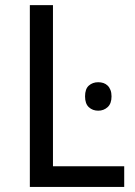

<svg xmlns="http://www.w3.org/2000/svg" viewBox="-20 -734 531 754"><path d="M97.2 0V-713.9H188V-81.1H467.8V0ZM314 -355.5Q314 -384.8 328.9 -397.9Q343.8 -411.1 365.7 -411.1Q376.5 -411.1 386 -408Q395.5 -404.8 402.6 -397.9Q409.7 -391.1 413.8 -380.6Q418 -370.1 418 -355.5Q418 -327.1 402.6 -313.2Q387.2 -299.3 365.7 -299.3Q343.8 -299.3 328.9 -313Q314 -326.7 314 -355.5Z"/></svg>

Font: Droid Sans
Style: Regular
Weight: 400
Foundry: Ascender Corporation
Version: Version 1.00 build 114